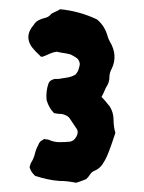

<svg xmlns="http://www.w3.org/2000/svg" viewBox="-20 -654 311 416"><path d="M230 -366Q226 -354 221.5 -341Q217 -328 212 -316Q208 -307 202 -298Q196 -289 185 -284Q179 -282 175.5 -276.5Q172 -271 167 -266Q155 -261 145 -258Q135 -260 126.5 -261Q118 -262 108 -262Q95 -263 81.5 -266Q68 -269 56 -273Q52 -277 49 -281Q46 -285 44 -292Q45 -294 45.5 -296.5Q46 -299 47 -301Q53 -310 55.5 -320.5Q58 -331 63 -340Q65 -345 67 -347Q69 -349 76 -353Q78 -352 81 -352Q84 -352 86 -351Q97 -346 108.5 -346Q120 -346 131 -347Q140 -348 145.5 -358Q151 -368 146 -375Q139 -386 132 -396Q129 -401 124 -403.5Q119 -406 114 -407Q110 -407 105.5 -407.5Q101 -408 97 -409Q86 -420 81 -437Q80 -447 81 -455.5Q82 -464 85 -473Q88 -481 99 -483Q102 -483 105.5 -483Q109 -483 113 -484Q121 -485 128.5 -486.5Q136 -488 143 -492Q148 -497 150 -503Q152 -509 153 -515Q152 -524 146.5 -528Q141 -532 133 -536Q126 -538 118.5 -539Q111 -540 103 -542Q95 -541 87.5 -537.5Q80 -534 72 -531Q67 -531 66 -534Q56 -543 49 -552Q32 -576 53 -600Q56 -605 60 -608Q68 -613 77 -615Q86 -617 91 -624Q96 -627 101 -629Q106 -631 110 -634Q152 -630 190 -612Q207 -598 213 -576Q215 -569 218 -564Q236 -534 222 -505Q222 -505 220 -501Q217 -494 217 -486Q217 -478 213 -470Q209 -464 206.5 -457.5Q204 -451 200 -444Q205 -439 209.5 -433.5Q214 -428 218 -423Q226 -410 226 -395Q226 -380 230 -366Z"/></svg>

Font: Daruma Drop One
Style: Regular
Weight: 400
Designer: Maniackers Design
Version: Version 1.000